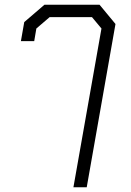

<svg xmlns="http://www.w3.org/2000/svg" viewBox="-20 -578 551 808"><path d="M407 -458 367 -506H189L133 -458L124 -405H68L82 -485L167 -558H399L466 -477L345 210H289Z"/></svg>

Font: Chakra Petch Light
Style: Italic
Weight: 300
Italic angle: -10°
Designer: Katatrad Aksorn Co.,Ltd.
Foundry: Cadson Demak Co.,Ltd.
Version: Version 1.000; ttfautohint (v1.6)